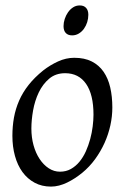

<svg xmlns="http://www.w3.org/2000/svg" viewBox="-20 -671 462 711"><path d="M326.2 -246.1Q326.2 -320.8 298.8 -360.4Q271.5 -399.9 221.2 -399.9Q186 -399.9 162.1 -379.6Q138.2 -359.4 123.5 -328.6Q108.9 -297.9 102.5 -262Q96.2 -226.1 96.2 -194.8Q96.2 -162.1 104.2 -133.1Q112.3 -104 126.7 -82.3Q141.1 -60.5 160.4 -47.9Q179.7 -35.2 202.1 -35.2Q224.6 -35.2 242.4 -45.2Q260.3 -55.2 274.2 -72Q288.1 -88.9 297.9 -110.6Q307.6 -132.3 314 -155.8Q320.3 -179.2 323.2 -202.6Q326.2 -226.1 326.2 -246.1ZM396 -272.9Q396 -240.2 388.7 -206.8Q381.3 -173.3 367.2 -141.8Q353 -110.4 332.3 -81.8Q311.5 -53.2 284.2 -30.8Q271.5 -20.5 257.3 -11.2Q243.2 -2 228.5 5.1Q213.9 12.2 198.7 16.1Q183.6 20 168.9 20Q134.8 20 108.2 5.6Q81.5 -8.8 63.2 -33.9Q44.9 -59.1 35.4 -93.5Q25.9 -127.9 25.9 -168Q25.9 -203.1 31.7 -235.6Q37.6 -268.1 50.8 -298.3Q64 -328.6 85.9 -356.4Q107.9 -384.3 140.1 -410.2Q165 -429.7 194.8 -443.4Q224.6 -457 254.9 -457Q293 -457 319.8 -443.4Q346.7 -429.7 363.5 -405.3Q380.4 -380.9 388.2 -347.2Q396 -313.5 396 -272.9ZM307.1 -616.2Q307.1 -602.5 303 -589.1Q298.8 -575.7 291 -564.7Q283.2 -553.7 272 -546.9Q260.7 -540 247.1 -540Q231.9 -540 223.6 -548.8Q215.3 -557.6 215.3 -574.2Q215.3 -587.4 219.7 -600.8Q224.1 -614.3 231.9 -625.5Q239.7 -636.7 250.7 -643.8Q261.7 -650.9 275.4 -650.9Q290.5 -650.9 298.8 -641.8Q307.1 -632.8 307.1 -616.2Z"/></svg>

Font: Gentium Plus
Style: Italic
Weight: 400
Italic angle: -8°
Designer: J. Victor Gaultney, Annie Olsen, Iska Routamaa
Foundry: SIL International
Version: Version 1.510